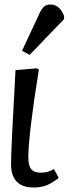

<svg xmlns="http://www.w3.org/2000/svg" viewBox="-20 -820 322 854"><path d="M130 14Q29 14 29 -91Q29 -123 34 -226.5Q39 -330 49 -508L142 -516L153 -511Q130 -369 118 -269Q106 -169 106 -120Q106 -83 119 -67.5Q132 -52 161 -52Q179 -52 191.5 -55.5Q204 -59 220 -68L241 -29Q213 -6 187.5 4Q162 14 130 14ZM112 -576 78 -594 154 -757Q165 -781 176 -790.5Q187 -800 205 -800Q245 -800 265 -749V-735Z"/></svg>

Font: Literata 12pt
Style: Italic
Weight: 400
Italic angle: -2°
Designer: Latin by Veronika Burian and Jose Scaglione. Greek by Irene Vlachou. Cyrillic by Vera Evstafieva
Foundry: TypeTogether
Version: Version 3.002